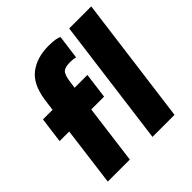

<svg xmlns="http://www.w3.org/2000/svg" viewBox="-212 -973 1133 1133"><g transform="rotate(-45 354.0 -407.0)"><path d="M230 0H46L94 -370H14L35 -530H115L125 -605Q142 -719 205.5 -766.5Q269 -814 365 -814Q430 -814 452 -800L432 -650Q416 -656 387 -656Q334 -656 321 -631Q312 -614 308 -591.5Q304 -569 299 -530H406L385 -370H278ZM603 0H419L524 -800H708Z"/></g></svg>

Font: Tanohe Sans ExtraBold
Style: Italic
Weight: 800
Designer: Village Type and Design LLC & Cristiano Sobral
Foundry: Cooper Hewitt Smithsonian Design Museum
Version: Version 1.00;September 29, 2021;FontCreator 13.0.0.2655 64-b